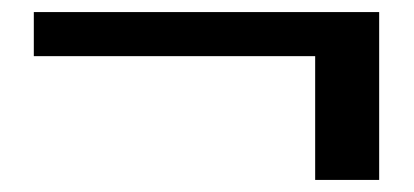

<svg xmlns="http://www.w3.org/2000/svg" viewBox="-20 -361 685 318"><path d="M502 -63V-268H36V-341H608V-63Z"/></svg>

Font: Smooch Sans
Style: Bold
Weight: 700
Designer: Robert E. Leuschke
Foundry: Robert E. Leuschke
Version: Version 1.010